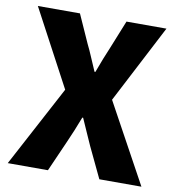

<svg xmlns="http://www.w3.org/2000/svg" viewBox="-83 -820 823 894"><g transform="rotate(10 328.5 -372.5)"><path d="M13 0 217 -383 24 -745H223L283 -611Q296 -585 308.5 -555Q321 -525 337 -489H341Q354 -525 366 -555Q378 -585 389 -611L443 -745H632L440 -375L645 0H446L377 -145Q364 -174 350.5 -204.5Q337 -235 322 -269H318Q305 -235 292.5 -204.5Q280 -174 267 -145L203 0Z"/></g></svg>

Font: Source Han Sans SC Heavy
Style: Regular
Weight: 900
Designer: Ryoko NISHIZUKA Ë•øÂ°öÊ∂ºÂ≠ê (kana, bopomofo & ideographs); Paul D. Hunt (Latin, Greek & Cyrillic); Sandoll Communicatio
Foundry: Adobe
Version: Version 2.004;hotconv 1.0.118;makeotfexe 2.5.65603